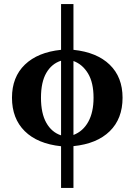

<svg xmlns="http://www.w3.org/2000/svg" viewBox="-20 -714 664 947"><path d="M342.3 -468.3Q458 -456.1 521.2 -394.8Q584.5 -333.5 584.5 -231.9Q584.5 -128.4 521.2 -66.7Q458 -4.9 342.3 6.8V212.9H281.2V7.3Q165 -4.9 102.1 -67.1Q39.1 -129.4 39.1 -231.9Q39.1 -334 102.8 -395.3Q166.5 -456.5 281.2 -468.3V-693.8H342.3ZM182.1 -231.9Q182.1 -154.8 208.5 -108.2Q234.9 -61.5 281.2 -46.4V-414.6Q234.9 -399.9 208.5 -354.5Q182.1 -309.1 182.1 -231.9ZM441.4 -231.9Q441.4 -306.6 414.1 -351.8Q386.7 -397 342.3 -413.1V-48.3Q389.6 -66.4 415.5 -113.5Q441.4 -160.6 441.4 -231.9Z"/></svg>

Font: Liberation Serif
Style: Bold
Weight: 700
Designer: Steve Matteson
Foundry: Ascender Corporation
Version: Version 2.1.5